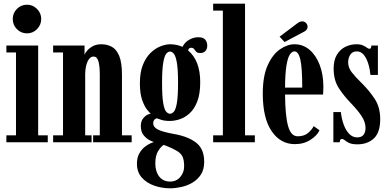

<svg xmlns="http://www.w3.org/2000/svg" viewBox="-20 -770 2103 1039"><path d="M126.5 -589.5Q94 -589.5 71.5 -612.2Q49 -635 49 -667.5Q49 -699 71.5 -721.8Q94 -744.5 126.5 -744.5Q157.5 -744.5 180.2 -721.8Q203 -699 203 -667.5Q203 -635 180.2 -612.2Q157.5 -589.5 126.5 -589.5ZM14.5 0V-37.5H66.5V-486H14.5V-523.5H186.5V-37.5H238.5V0Z M267.5 0V-37.5H321V-486H267.5V-523.5H437.5V-473.5Q439 -480 449.8 -493.8Q460.5 -507.5 480.2 -519Q500 -530.5 528.5 -530.5Q559.5 -530.5 584.8 -517Q610 -503.5 625 -467.8Q640 -432 640 -365V-37.5H692.5V0H484V-37.5H520V-363Q520 -415 512.2 -439.5Q504.5 -464 486.5 -464Q466.5 -464 454.2 -438Q442 -412 441 -371V-37.5H475.5V0Z M901 249Q855.5 249 814.2 234.5Q773 220 747 190.5Q721 161 721 116Q721 83 733.5 60.8Q746 38.5 763.2 25Q780.5 11.5 794.8 5.5Q809 -0.5 812.5 -1.5Q807.5 -2.5 790.5 -10.8Q773.5 -19 757.8 -37.5Q742 -56 742 -88.5Q742 -115 756 -131.2Q770 -147.5 785 -152Q791.5 -155 796 -154.5Q792 -157.5 777.5 -174.5Q763 -191.5 750 -226.8Q737 -262 737 -319.5Q737 -378.5 753.2 -419Q769.5 -459.5 795 -484Q820.5 -508.5 848.8 -519.5Q877 -530.5 901.5 -530.5Q937.5 -530 967.5 -516.5Q979.5 -541 1003.5 -554.8Q1027.5 -568.5 1053 -568.5Q1079.5 -568.5 1090.5 -555.5Q1101.5 -542.5 1101.5 -523Q1101.5 -504 1091 -493.5Q1080.5 -483 1064.5 -483Q1048 -483 1041.5 -490.2Q1035 -497.5 1030.2 -504.5Q1025.5 -511.5 1014.5 -511.5Q1009 -511.5 1004.2 -508.5Q999.5 -505.5 998 -497Q1063.5 -442 1063.5 -325.5Q1063.5 -261 1047.2 -220Q1031 -179 1005.5 -156.2Q980 -133.5 952 -124.5Q924 -115.5 900 -115.5Q870.5 -115.5 852.8 -121.5Q835 -127.5 831 -129Q829 -129.5 829 -129.5Q822.5 -129.5 815.8 -122.2Q809 -115 809 -102Q809 -83 833 -69.8Q857 -56.5 923.5 -44.5Q999.5 -31 1042.2 2.8Q1085 36.5 1085 105.5Q1085 147.5 1066.8 175.2Q1048.5 203 1020 219.2Q991.5 235.5 959.8 242.2Q928 249 901 249ZM900 -154.5Q911 -154.5 921 -165.8Q931 -177 937.2 -213Q943.5 -249 943.5 -323.5Q943.5 -394.5 937.2 -430.5Q931 -466.5 921 -478.8Q911 -491 900.5 -491Q889 -491 879.2 -478.8Q869.5 -466.5 863.2 -430Q857 -393.5 857 -321.5Q857 -247.5 863.2 -212Q869.5 -176.5 879.5 -165.5Q889.5 -154.5 900 -154.5ZM901 212.5Q934.5 212.5 955.5 187.8Q976.5 163 976.5 129.5Q976.5 94.5 966.5 75.2Q956.5 56 929 42Q914 33.5 894.8 25.5Q875.5 17.5 866 14Q851.5 22.5 836 47Q820.5 71.5 820.5 114.5Q820.5 158 841.5 185.2Q862.5 212.5 901 212.5Z M1133.5 0V-37.5H1186V-712.5H1133.5V-750H1306V-37.5H1359V0Z M1576 10Q1497.5 10 1449.8 -60.5Q1402 -131 1402 -263.5Q1402 -358.5 1428.8 -417.2Q1455.5 -476 1495.2 -503.2Q1535 -530.5 1573.5 -530.5Q1619.5 -530.5 1654.8 -500.8Q1690 -471 1710 -418.8Q1730 -366.5 1730 -299.5Q1730 -278.5 1728.5 -258.5H1522.5Q1523.5 -143 1539 -87.8Q1554.5 -32.5 1591 -32.5Q1626.5 -32.5 1647.5 -50.8Q1668.5 -69 1677.5 -87.5L1709 -65Q1697 -37.5 1660.8 -13.8Q1624.5 10 1576 10ZM1573.5 -492Q1560 -492 1548.5 -474.8Q1537 -457.5 1530 -414.8Q1523 -372 1522.5 -296H1615.5Q1615.5 -406.5 1605 -449.2Q1594.5 -492 1573.5 -492ZM1520 -542.5 1493 -571.5 1586.5 -642Q1602.5 -654.5 1615 -654.5Q1632 -654.5 1641 -639Q1644.5 -632.5 1644.5 -625.5Q1644.5 -605.5 1617 -594Z M1914.5 11Q1885 11 1869.8 3.8Q1854.5 -3.5 1846.2 -10.8Q1838 -18 1830.5 -18Q1818.5 -18 1818.5 0H1784V-163.5H1824.5Q1828.5 -127.5 1839.8 -96.2Q1851 -65 1869.5 -45.8Q1888 -26.5 1912.5 -26.5Q1937 -26.5 1947.5 -40.8Q1958 -55 1958 -77Q1958 -109 1937.8 -140.2Q1917.5 -171.5 1881.5 -209Q1841.5 -250 1813.5 -293Q1785.5 -336 1785.5 -399Q1785.5 -445 1803.2 -474Q1821 -503 1849.2 -516.8Q1877.5 -530.5 1909 -530.5Q1931 -530.5 1944.2 -524.2Q1957.5 -518 1965.5 -512Q1973.5 -506 1979.5 -506Q1989.5 -506 1989.5 -523.5H2025V-364.5H1984.5Q1982 -395 1973.2 -424.2Q1964.5 -453.5 1949 -472.8Q1933.5 -492 1911 -492Q1887 -492 1875.5 -474Q1864 -456 1864 -432.5Q1864 -404 1884 -378.2Q1904 -352.5 1939.5 -318Q1978.5 -279.5 2008 -234.5Q2037.5 -189.5 2037.5 -125Q2037.5 -53 2003.2 -21Q1969 11 1914.5 11Z"/></svg>

Font: Imbue 10pt
Style: Bold
Weight: 700
Designer: Tyler Finck
Foundry: Etcetera Type Company
Version: Version 1.102; ttfautohint (v1.8.3)